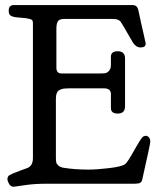

<svg xmlns="http://www.w3.org/2000/svg" viewBox="-20 -711 617 743"><path d="M435.5 -512.7Q463.9 -512.7 463.9 -484.4V-299.8Q463.9 -271.5 435.5 -271.5Q409.2 -271.5 409.2 -293V-346.7Q409.2 -369.1 382.8 -369.1H245.1Q234.4 -369.1 227.5 -368.2Q220.7 -367.2 212.4 -363.8Q204.1 -360.4 200.2 -351.6Q196.3 -342.8 196.3 -329.1V-99.6Q196.3 -88.9 197.8 -82.5Q199.2 -76.2 206.5 -69.8Q213.9 -63.5 227.5 -61.5Q271.5 -54.7 321.3 -54.7Q354.5 -54.7 403.3 -60.5Q452.1 -66.4 464.8 -76.2Q473.6 -83 500 -130.4Q526.4 -177.7 534.2 -182.6Q540 -185.5 543.9 -185.5Q550.8 -185.5 556.2 -179.7Q561.5 -173.8 561.5 -163.1V-162.1Q561.5 -153.3 531.2 -19.5Q529.3 -7.8 522.9 -3.9Q516.6 0 501 0H157.2Q112.3 0 73.7 5.9Q35.2 11.7 33.2 11.7Q21.5 11.7 15.1 0.5Q8.8 -10.7 8.8 -17.6Q8.8 -28.3 16.6 -33.2Q24.4 -38.1 55.7 -49.8Q73.2 -56.6 85 -60.5Q107.4 -68.4 107.4 -99.6V-621.1Q107.4 -631.8 102.5 -634.8Q97.7 -637.7 80.1 -640.6Q71.3 -641.6 58.6 -642.6Q45.9 -643.6 39.6 -644.5Q33.2 -645.5 26.4 -647.9Q19.5 -650.4 16.6 -655.3Q13.7 -660.2 13.7 -668.9Q13.7 -691.4 33.2 -691.4H493.2Q509.8 -691.4 514.6 -674.8Q518.6 -656.2 525.9 -623Q533.2 -589.8 538.6 -566.9Q543.9 -543.9 543.9 -542Q543.9 -527.3 523.4 -527.3Q507.8 -527.3 495.1 -544.9Q451.2 -622.1 445.3 -628.9Q436.5 -637.7 417 -637.7H228.5Q209 -637.7 203.6 -627.9Q198.2 -618.2 198.2 -599.6V-449.2Q198.2 -426.8 217.8 -426.8H371.1Q381.8 -426.8 388.7 -428.2Q395.5 -429.7 402.3 -437.5Q409.2 -445.3 409.2 -460V-491.2Q409.2 -512.7 435.5 -512.7Z"/></svg>

Font: Goudy Bookletter 1911
Style: Regular
Weight: 400
Version: Version 2010.07.03